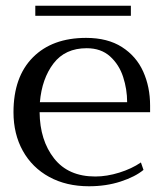

<svg xmlns="http://www.w3.org/2000/svg" viewBox="-20 -639 574 669"><path d="M436 -584H103V-619H436ZM503 -248H118Q119 -150 168.5 -87Q218 -24 312 -24Q352 -24 395.5 -37.5Q439 -51 471 -73L480 -47Q451 -23 400.5 -6.5Q350 10 290 10Q211 10 151.5 -22.5Q92 -55 59.5 -113.5Q27 -172 27 -248Q27 -371 94.5 -439Q162 -507 280 -507Q355 -507 405 -475Q455 -443 479 -389.5Q503 -336 503 -271ZM423 -283Q423 -328 409 -371Q395 -414 363.5 -442.5Q332 -471 282 -471Q207 -471 166.5 -418Q126 -365 119 -283Z"/></svg>

Font: Trirong
Style: Regular
Weight: 400
Version: Version 1.000